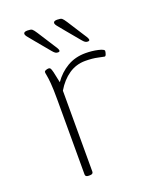

<svg xmlns="http://www.w3.org/2000/svg" viewBox="-136 -797 709 878"><g transform="rotate(-20 219.0 -358.0)"><path d="M142 2Q126 2 126 -10V-373Q126 -427 123.5 -454.5Q121 -482 118.5 -494Q116 -506 116 -511Q116 -516 123 -519Q130 -522 137 -522Q143 -522 146 -517.5Q149 -513 153 -497Q157 -481 164 -445Q191 -484 230 -507Q269 -530 319 -530Q351 -530 379.5 -523.5Q408 -517 408 -509Q408 -504 405 -494.5Q402 -485 397 -485Q394 -485 367.5 -491Q341 -497 306 -497Q262 -497 226 -472.5Q190 -448 164 -404V-10Q164 2 148 2ZM348 -576Q341 -576 335.5 -579.5Q330 -583 321 -594L267 -659Q252 -678 242 -689.5Q232 -701 232 -708Q232 -718 250 -718Q267 -718 273 -713.5Q279 -709 290 -692L340 -614Q345 -607 351 -597Q357 -587 357 -582Q357 -576 348 -576ZM203 -576Q196 -576 190.5 -579.5Q185 -583 176 -594L122 -659Q107 -678 97 -689.5Q87 -701 87 -708Q87 -718 105 -718Q122 -718 128 -713.5Q134 -709 145 -692L195 -614Q200 -607 206 -597Q212 -587 212 -582Q212 -576 203 -576Z"/></g></svg>

Font: Asap Expanded Thin
Style: Regular
Weight: 100
Width: 7
Designer: Pablo Cosgaya
Foundry: Omnibus-Type
Version: Version 3.001; ttfautohint (v1.8.4.7-5d5b)